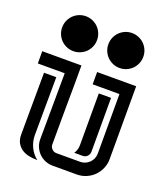

<svg xmlns="http://www.w3.org/2000/svg" viewBox="-122 -727 702 812"><g transform="rotate(20 229.5 -321.0)"><path d="M426.3 -108.4Q426.3 -85.9 417.7 -66.2Q409.2 -46.4 394.5 -31.7Q379.9 -17.1 360.1 -8.5Q340.3 0 317.9 0H208.5Q190.4 0 174.6 -6.8Q158.7 -13.7 147 -25.4Q135.3 -37.1 128.4 -53Q121.6 -68.8 121.6 -86.9L123.5 -384.8H2.4V-439.9H178.7V-384.8Q178.7 -362.8 178.5 -338.6Q178.2 -314.5 178 -280.5Q177.7 -246.6 177.5 -199.5Q177.2 -152.3 177.2 -84Q177.2 -72.3 185.8 -63.7Q194.3 -55.2 206.1 -55.2H313Q325.2 -55.2 335.7 -59.8Q346.2 -64.5 354 -72.3Q361.8 -80.1 366.5 -90.6Q371.1 -101.1 371.1 -113.3V-381.3H250.5V-436.5H426.3ZM94.2 -95.7Q94.2 -67.9 106.2 -42.5Q118.2 -17.1 140.1 0Q120.6 0 102.3 -3.7Q84 -7.3 70.1 -16.6Q56.2 -25.9 47.6 -41Q39.1 -56.2 39.1 -79.6L40.5 -356.9H95.7ZM343.3 -111.8Q343.3 -100.1 335 -91.3Q326.7 -82.5 314.5 -82.5H276.4Q288.1 -99.1 288.1 -120.6V-354H343.3ZM125.5 -642.1Q141.6 -642.1 156 -636Q170.4 -629.9 181.2 -619.1Q191.9 -608.4 198 -594Q204.1 -579.6 204.1 -563.5Q204.1 -547.4 198 -533Q191.9 -518.6 181.2 -507.8Q170.4 -497.1 156 -491Q141.6 -484.9 125.5 -484.9Q109.4 -484.9 95 -491Q80.6 -497.1 69.8 -507.8Q59.1 -518.6 53 -533Q46.9 -547.4 46.9 -563.5Q46.9 -579.6 53 -594Q59.1 -608.4 69.8 -619.1Q80.6 -629.9 95 -636Q109.4 -642.1 125.5 -642.1ZM333.5 -642.1Q349.6 -642.1 364 -636Q378.4 -629.9 389.2 -619.1Q399.9 -608.4 406 -594Q412.1 -579.6 412.1 -563.5Q412.1 -547.4 406 -533Q399.9 -518.6 389.2 -507.8Q378.4 -497.1 364 -491Q349.6 -484.9 333.5 -484.9Q317.4 -484.9 303 -491Q288.6 -497.1 277.8 -507.8Q267.1 -518.6 261 -533Q254.9 -547.4 254.9 -563.5Q254.9 -579.6 261 -594Q267.1 -608.4 277.8 -619.1Q288.6 -629.9 303 -636Q317.4 -642.1 333.5 -642.1Z"/></g></svg>

Font: Isar CAT
Style: Regular
Weight: 400
Designer: Digitized by Peter Wiegel
Foundry: CAT-Fonts, Peter Wiegel
Version: Version 1.000; ttfautohint (v1.3)